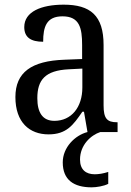

<svg xmlns="http://www.w3.org/2000/svg" viewBox="-20 -566 563 823"><path d="M188 10C265 10 294 -30 333 -87H340L355 0C301 14 249 66 249 130C249 205 296 237 373 237C393 237 425 232 444 222V171C422 178 403 181 386 181C349 181 323 162 323 118C323 55 370 13 410 0H484V-42H481C439 -42 424 -58 424 -114V-373C424 -500 367 -546 253 -546C157 -546 84 -516 84 -450C84 -406 112 -387 165 -387C165 -451 179 -496 248 -496C321 -496 332 -446 332 -373V-313L256 -310C115 -305 46 -256 46 -150C46 -41 107 10 188 10ZM213 -48C163 -48 140 -83 140 -145C140 -223 173 -264 275 -269L333 -272V-191C333 -106 286 -48 213 -48Z"/></svg>

Font: Noto Serif Sinhala SemiCondensed
Style: Regular
Weight: 400
Width: 4
Designer: Jelle Bosma - Monotype Design Team
Foundry: Monotype Imaging Inc.
Version: Version 2.007